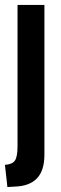

<svg xmlns="http://www.w3.org/2000/svg" viewBox="-22 -516 249 778"><path d="M-2 152Q28 150 38.5 134.5Q49 119 49 76V-496H158V110Q158 175 128 206.5Q98 238 39 240L8 242Z"/></svg>

Font: Cabin Condensed SemiBold
Style: Regular
Weight: 600
Width: 3
Designer: Pablo Impallari
Foundry: Pablo Impallari. http://www.impallari.com Igino Marini. http://www.ikern.com
Version: Version 2.200